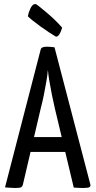

<svg xmlns="http://www.w3.org/2000/svg" viewBox="-20 -936 477 958"><path d="M56 2Q48 2 34 1Q20 0 5 -1L183 -689Q186 -703 214 -703Q224 -703 234.5 -702Q245 -701 252 -700L431 -15Q433 -7 426.5 -2.5Q420 2 396 2Q387 2 375.5 1.5Q364 1 348 0L254 -394Q246 -428 239 -463Q232 -498 226.5 -530.5Q221 -563 219 -587Q217 -563 211.5 -530.5Q206 -498 199 -463Q192 -428 183 -394L94 -14Q92 -6 86 -2Q80 2 56 2ZM108 -178V-252H347V-178ZM259 -753Q247 -760 225.5 -774Q204 -788 182 -804Q160 -820 142.5 -834Q125 -848 119 -855Q122 -873 132 -894.5Q142 -916 157 -916Q160 -916 174 -905Q188 -894 209 -876.5Q230 -859 251.5 -838.5Q273 -818 290 -798Q290 -798 286.5 -787Q283 -776 276 -764.5Q269 -753 259 -753Z"/></svg>

Font: Yanone Kaffeesatz ExtraLight
Style: Regular
Weight: 400
Version: Version 2.003